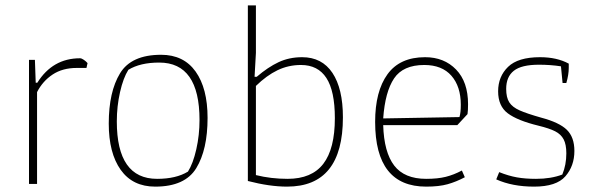

<svg xmlns="http://www.w3.org/2000/svg" viewBox="-20 -685 2216 715"><path d="M88 -462H110L113 -377H119Q176 -468 278 -468Q284 -468 292.5 -462Q301 -456 306 -450L302 -432H266Q213 -432 176 -407.5Q139 -383 118 -342V0H88Z M385 -225Q385 -343 427 -412Q469 -481 580 -481Q664 -481 708.5 -418.5Q753 -356 753 -246Q753 -128 711 -59Q669 10 558 10Q474 10 429.5 -52.5Q385 -115 385 -225ZM680 -46Q699 -76 711 -129Q723 -182 723 -238Q723 -452 573 -452Q502 -452 458 -425Q439 -395 427 -342Q415 -289 415 -233Q415 -19 565 -19Q636 -19 680 -46Z M903 -11V-665H933V-488L928 -399H936Q978 -435 1017.5 -453.5Q1057 -472 1105 -472Q1179 -472 1218 -413.5Q1257 -355 1257 -248Q1257 10 1049 10Q984 10 903 -11ZM1227 -245Q1227 -346 1195.5 -394.5Q1164 -443 1101 -443Q1054 -443 1013.5 -423.5Q973 -404 933 -365V-33Q989 -19 1051 -19Q1141 -19 1184 -75Q1227 -131 1227 -245Z M1377 -231Q1377 -345 1423 -408.5Q1469 -472 1563 -472Q1634 -472 1678.5 -426Q1723 -380 1723 -297Q1723 -273 1721 -260L1683 -219H1407Q1410 -118 1448 -68.5Q1486 -19 1567 -19Q1610 -19 1640 -26.5Q1670 -34 1700 -50L1711 -25Q1679 -8 1647 1Q1615 10 1567 10Q1377 10 1377 -231ZM1691 -249Q1696 -265 1696 -295Q1696 -363 1661 -403Q1626 -443 1560 -443Q1481 -443 1447.5 -393Q1414 -343 1407 -244Z M1828 -17 1839 -44Q1874 -30 1905 -24.5Q1936 -19 1976 -19Q2032 -19 2074 -35Q2089 -71 2089 -114Q2089 -147 2079 -166Q2069 -185 2047.5 -196Q2026 -207 1985 -217Q1907 -236 1871 -263Q1835 -290 1835 -345Q1835 -400 1872 -436Q1909 -472 1991 -472Q2054 -472 2098 -448V-432Q2098 -407 2089 -376H2075L2069 -438Q2030 -444 1987 -444Q1922 -444 1893.5 -421.5Q1865 -399 1865 -354Q1865 -322 1876.5 -304Q1888 -286 1915 -274Q1942 -262 1995 -247Q2063 -229 2091 -201.5Q2119 -174 2119 -123Q2119 -67 2085.5 -28.5Q2052 10 1969 10Q1888 10 1828 -17Z"/></svg>

Font: Athiti ExtraLight
Style: Regular
Weight: 250
Version: Version 1.032